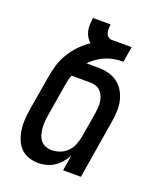

<svg xmlns="http://www.w3.org/2000/svg" viewBox="-138 -824 775 920"><g transform="rotate(20 250.0 -363.5)"><path d="M167 8Q141 8 116.5 -0.5Q92 -9 75.5 -26.5Q59 -44 50 -67.5Q41 -91 37.5 -116Q34 -141 36 -167.5Q38 -194 42 -221L72 -398Q77 -429 86.5 -460Q96 -491 113.5 -520Q131 -549 154.5 -573.5Q178 -598 206 -617Q195 -627 187 -640.5Q179 -654 175.5 -669.5Q172 -685 173 -701.5Q174 -718 176 -735H266Q265 -724 264.5 -713Q264 -702 267 -691.5Q270 -681 278 -674Q286 -667 297 -667H398L385 -588Q363 -588 341 -584.5Q319 -581 297.5 -572.5Q276 -564 256.5 -550.5Q237 -537 221 -520H280Q307 -520 333 -513.5Q359 -507 379.5 -492Q400 -477 413 -455Q426 -433 432 -407.5Q438 -382 437 -354.5Q436 -327 431 -299L382 0H291L304 -79Q294 -61 279.5 -44Q265 -27 247 -15Q229 -3 208 2.5Q187 8 167 8ZM205 -72Q226 -72 247 -79.5Q268 -87 284 -103Q300 -119 308.5 -140Q317 -161 321 -182L343 -313Q345 -328 346 -343Q347 -358 344.5 -372.5Q342 -387 336 -400Q330 -413 320 -422.5Q310 -432 296 -436Q282 -440 267 -440H174Q168 -427 165.5 -413Q163 -399 160 -385L133 -221Q130 -204 129 -187.5Q128 -171 129.5 -155Q131 -139 135.5 -123.5Q140 -108 149.5 -96Q159 -84 174 -78Q189 -72 205 -72Z"/></g></svg>

Font: Iosevka Term Curly Md Obl
Style: Regular
Weight: 500
Italic angle: -9°
Designer: Belleve Invis
Foundry: Belleve Invis
Version: Version 32.3.0